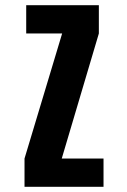

<svg xmlns="http://www.w3.org/2000/svg" viewBox="-20 -720 490 740"><path d="M218 -109H379V0H74.5V-109L219.5 -591H81V-700H361V-591Z"/></svg>

Font: League Mono Condensed
Style: Bold
Weight: 700
Width: 1
Designer: Tyler Finck
Foundry: The League of Moveable Type / Tyler Finck
Version: Version 2.210